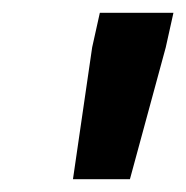

<svg xmlns="http://www.w3.org/2000/svg" viewBox="-20 -708 291 300"><path d="M94 -428 124 -634 136 -688H251L239 -634L183 -428Z"/></svg>

Font: Saira Condensed
Style: Bold Italic
Weight: 700
Width: 3
Italic angle: -12°
Designer: Hector Gatti with collaboration of the Omnibus-Type team
Foundry: Omnibus-Type
Version: Version 1.101